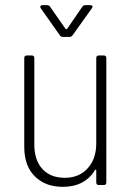

<svg xmlns="http://www.w3.org/2000/svg" viewBox="-20 -717 514 744"><path d="M363 -502H382Q392 -502 392 -492V-10Q392 0 382 0H363Q353 0 353 -10V-56Q353 -59 351.5 -59.5Q350 -60 348 -58Q329 -26 297.5 -9.5Q266 7 224 7Q156 7 115 -33.5Q74 -74 74 -148V-492Q74 -502 84 -502H103Q113 -502 113 -492V-157Q113 -96 144.5 -62Q176 -28 231 -28Q286 -28 319.5 -64.5Q353 -101 353 -162V-492Q353 -502 363 -502ZM136 -691Q136 -693 138 -695Q140 -697 144 -697H162Q170 -697 174 -691L234 -605Q235 -604 237 -604Q239 -604 240 -605L299 -691Q303 -697 311 -697H330Q336 -697 338 -693.5Q340 -690 336 -685L261 -580Q257 -574 249 -574H224Q216 -574 212 -580L138 -685Q136 -687 136 -691Z"/></svg>

Font: Barlow Semi Condensed ExLight
Style: Regular
Weight: 275
Width: 4
Designer: Jeremy Tribby
Foundry: Tribby Type
Version: Version 1.408